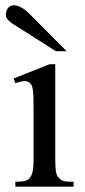

<svg xmlns="http://www.w3.org/2000/svg" viewBox="-20 -701 318 721"><path d="M37.6 0V-18.6Q62 -18.6 74 -21.7Q85.9 -24.9 92.8 -33.7Q95.7 -38.1 98.1 -43.2Q100.6 -48.3 102.3 -55.9Q104 -63.5 105 -74.5Q106 -85.4 106 -101.1V-273.4Q106 -303.2 105.7 -323.5Q105.5 -343.8 104.2 -356.9Q103 -370.1 100.3 -377.2Q97.7 -384.3 92.8 -388.7Q84 -397 71.3 -396.5Q58.6 -396 37.6 -388.7L31.2 -406.2L166.5 -460H187.5V-101.1Q187.5 -71.3 190.2 -56.4Q192.9 -41.5 199.2 -34.7Q204.1 -29.3 208.5 -26.1Q212.9 -22.9 219 -21.2Q225.1 -19.5 233.9 -19Q242.7 -18.6 256.3 -18.6V0ZM189.5 -508.8 45.4 -600.6Q39.1 -604.5 31.5 -609.1Q23.9 -613.8 17.3 -619.4Q10.7 -625 6.3 -631.1Q2 -637.2 2 -643.6Q2 -661.1 10.3 -671.1Q18.6 -681.2 33.2 -681.2Q45.9 -681.2 61.8 -671.9Q77.6 -662.6 91.3 -648.4L230 -508.8Z"/></svg>

Font: Doulos SIL Eur
Style: Regular
Weight: 400
Designer: Walt Agee, Victor Gaultney, Peter Martin, Debbi Hosken, Becca Hirsbrunner
Foundry: SIL International
Version: Version 5.000